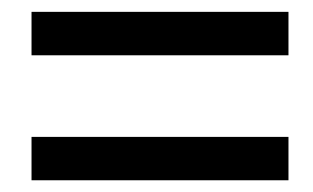

<svg xmlns="http://www.w3.org/2000/svg" viewBox="-20 -479 529 324"><path d="M466.8 -174.8H33.2V-248H466.8ZM466.8 -385.7H33.2V-459H466.8Z"/></svg>

Font: BF_TEXT
Style: Regular
Weight: 400
Foundry: EA DICE
Version: Version 1.404